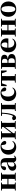

<svg xmlns="http://www.w3.org/2000/svg" viewBox="3221 -3824 620 7102"><g transform="rotate(-90 3531.0 -273.0)"><path d="M692.9 -516.1 628.9 -508.8Q627 -392.6 627 -308.1V-237.8Q627 -153.3 628.9 -37.1L692.9 -30.8V0H398.9V-30.8L463.9 -37.1Q465.8 -153.3 465.8 -271H263.2Q263.2 -153.3 265.1 -37.1L330.1 -30.8V0H34.2V-30.8L99.1 -37.1Q101.1 -153.3 101.1 -237.8V-308.1Q101.1 -391.6 99.1 -509.8L34.2 -516.1V-545.9H330.1V-516.1L265.1 -508.8Q263.2 -398.4 263.2 -308.1H465.8Q465.8 -398.4 463.9 -508.8L398.9 -516.1V-545.9H692.9Z M1310.5 -75.2 1327.6 -61Q1309.1 -20 1279.1 -1.5Q1249 17.1 1200.7 17.1Q1106.9 17.1 1082.5 -69.8Q1054.2 -38.6 1033.2 -21.5Q1012.2 -4.4 982.2 6.3Q952.1 17.1 913.6 17.1Q848.1 17.1 807.9 -19.8Q767.6 -56.6 767.6 -119.1Q767.6 -188 814.2 -229.7Q860.8 -271.5 980.5 -306.2Q1024.4 -318.4 1078.6 -332V-393.1Q1078.6 -470.7 1057.1 -499.3Q1035.6 -527.8 978.5 -527.8Q956.5 -527.8 936.5 -523.9L929.7 -453.1Q927.7 -405.3 906.7 -381.6Q885.7 -357.9 854.5 -357.9Q827.1 -357.9 809.3 -371.1Q791.5 -384.3 785.6 -409.2Q791.5 -481 856.4 -522Q921.4 -563 1035.6 -563Q1141.6 -563 1188 -514.6Q1234.4 -466.3 1234.4 -356.9V-87.9Q1234.4 -37.1 1265.6 -37.1Q1277.3 -37.1 1286.9 -45.2Q1296.4 -53.2 1310.5 -75.2ZM1078.6 -97.2V-305.2Q1050.3 -297.9 1028.3 -289.3Q1006.3 -280.8 984.4 -267.1Q962.4 -253.4 948.2 -236.3Q934.1 -219.2 925.3 -194.6Q916.5 -169.9 916.5 -139.2Q916.5 -95.2 936 -73Q955.6 -50.8 991.7 -50.8Q1011.7 -50.8 1031 -61.3Q1050.3 -71.8 1078.6 -97.2Z M1724.1 -449.2 1714.4 -525.9Q1694.8 -527.8 1686 -527.8Q1617.7 -527.8 1575 -464.1Q1532.2 -400.4 1532.2 -288.1Q1532.2 -178.2 1581.3 -116.2Q1630.4 -54.2 1711.9 -54.2Q1792 -54.2 1849.1 -125L1869.1 -111.8Q1797.9 17.1 1641.1 17.1Q1584 17.1 1533.4 -2.2Q1482.9 -21.5 1444.8 -57.4Q1406.7 -93.3 1384.5 -148.7Q1362.3 -204.1 1362.3 -272Q1362.3 -339.8 1386 -395.5Q1409.7 -451.2 1450.9 -487.5Q1492.2 -523.9 1547.1 -543.5Q1602.1 -563 1665 -563Q1748 -563 1804.4 -517.8Q1860.8 -472.7 1871.1 -403.8Q1856.9 -351.1 1805.2 -351.1Q1729.5 -351.1 1724.1 -449.2Z M2605 -516.1 2540 -508.8Q2538.1 -392.6 2538.1 -308.1V-237.8Q2538.1 -153.3 2540 -37.1L2605 -30.8V0H2316.9V-30.8L2382.8 -38.1V-395L2154.8 -96.2V-38.1L2229 -30.8V0H1933.1V-30.8L1998 -37.1Q2000 -153.3 2000 -237.8V-308.1Q2000 -391.6 1998 -509.8L1933.1 -516.1V-545.9H2229V-516.1L2154.8 -507.8V-154.8L2382.8 -451.2V-507.8L2316.9 -516.1V-545.9H2605Z M3271.5 -516.1 3206.5 -508.8Q3204.6 -392.6 3204.6 -308.1V-237.8Q3204.6 -153.3 3206.5 -37.1L3271.5 -30.8V0H2975.6V-30.8L3040.5 -37.1Q3042.5 -153.3 3042.5 -237.8V-308.1Q3042.5 -429.2 3039.6 -516.1H2914.6Q2907.2 -304.7 2866.2 -163.1Q2852.1 -111.3 2836.4 -76.4Q2820.8 -41.5 2802.5 -22.7Q2784.2 -3.9 2765.4 3.7Q2746.6 11.2 2722.7 11.2Q2682.6 11.2 2659.9 -13.4Q2637.2 -38.1 2637.2 -86.9Q2660.6 -133.8 2714.4 -133.8Q2753.4 -133.8 2787.6 -98.1Q2810.5 -127.9 2828.4 -181.6Q2846.2 -235.4 2855.5 -297.1Q2864.7 -358.9 2869.4 -409.9Q2874 -460.9 2875.5 -505.9L2792.5 -516.1V-545.9H3271.5Z M3702.1 -449.2 3692.4 -525.9Q3672.9 -527.8 3664.1 -527.8Q3595.7 -527.8 3553 -464.1Q3510.3 -400.4 3510.3 -288.1Q3510.3 -178.2 3559.3 -116.2Q3608.4 -54.2 3689.9 -54.2Q3770 -54.2 3827.1 -125L3847.2 -111.8Q3775.9 17.1 3619.1 17.1Q3562 17.1 3511.5 -2.2Q3460.9 -21.5 3422.9 -57.4Q3384.8 -93.3 3362.5 -148.7Q3340.3 -204.1 3340.3 -272Q3340.3 -339.8 3364 -395.5Q3387.7 -451.2 3429 -487.5Q3470.2 -523.9 3525.1 -543.5Q3580.1 -563 3643.1 -563Q3726.1 -563 3782.5 -517.8Q3838.9 -472.7 3849.1 -403.8Q3835 -351.1 3783.2 -351.1Q3707.5 -351.1 3702.1 -449.2Z M4372.6 -508.8H4268.6Q4266.6 -392.6 4266.6 -308.1V-237.8Q4266.6 -154.3 4268.6 -38.1L4345.7 -30.8V0H4024.4V-30.8L4101.6 -38.1Q4104.5 -125.5 4104.5 -237.8V-308.1Q4104.5 -421.4 4101.6 -508.8H3997.6L3940.4 -337.9H3894.5L3898.4 -545.9H4471.7L4475.6 -337.9H4430.7Z M4534.7 -545.9H4861.3Q4965.3 -545.9 5011 -512.9Q5056.6 -480 5056.6 -417Q5056.6 -394 5050.3 -376.2Q5043.9 -358.4 5027.6 -341.1Q5011.2 -323.7 4979.2 -311.5Q4947.3 -299.3 4900.4 -293Q4999.5 -283.7 5041.5 -247.8Q5083.5 -211.9 5083.5 -150.9Q5083.5 -116.7 5071.8 -90.6Q5060.1 -64.5 5032.7 -43.5Q5005.4 -22.5 4956.1 -11.2Q4906.7 0 4836.4 0H4534.7V-30.8L4599.6 -37.1Q4601.6 -153.3 4601.6 -237.8V-308.1Q4601.6 -391.6 4599.6 -509.8L4534.7 -516.1ZM4810.5 -508.8H4757.3Q4755.4 -398.4 4755.4 -305.2H4807.6Q4907.7 -305.2 4907.7 -408.2Q4907.7 -458.5 4884.3 -483.6Q4860.8 -508.8 4810.5 -508.8ZM4757.3 -36.1H4814.5Q4870.6 -36.1 4899.7 -65.9Q4928.7 -95.7 4928.7 -152.8Q4928.7 -212.4 4900.6 -242.2Q4872.6 -272 4812.5 -272H4755.4V-237.8Q4755.4 -152.3 4757.3 -36.1Z M5637.2 -129.9 5656.2 -118.2Q5625.5 -53.7 5567.4 -18.3Q5509.3 17.1 5433.1 17.1Q5306.2 17.1 5226.3 -60.5Q5146.5 -138.2 5146.5 -274.9Q5146.5 -342.8 5170.9 -398.7Q5195.3 -454.6 5235.8 -489.7Q5276.4 -524.9 5326.9 -543.9Q5377.4 -563 5432.1 -563Q5486.8 -563 5531.2 -545.2Q5575.7 -527.3 5604.2 -496.3Q5632.8 -465.3 5647.9 -424.1Q5663.1 -382.8 5663.1 -335Q5663.1 -296.9 5657.2 -273.9H5317.4Q5320.8 -162.6 5368.4 -108.4Q5416 -54.2 5491.2 -54.2Q5541 -54.2 5575.7 -73.7Q5610.4 -93.3 5637.2 -129.9ZM5317.4 -311 5453.1 -310.1Q5487.3 -310.1 5499.8 -328.6Q5512.2 -347.2 5512.2 -395Q5512.2 -458.5 5487.3 -493.2Q5462.4 -527.8 5421.4 -527.8Q5377 -527.8 5348.6 -474.6Q5320.3 -421.4 5317.4 -311Z M6390.1 -516.1 6326.2 -508.8Q6324.2 -392.6 6324.2 -308.1V-237.8Q6324.2 -153.3 6326.2 -37.1L6390.1 -30.8V0H6096.2V-30.8L6161.1 -37.1Q6163.1 -153.3 6163.1 -271H5960.4Q5960.4 -153.3 5962.4 -37.1L6027.3 -30.8V0H5731.4V-30.8L5796.4 -37.1Q5798.3 -153.3 5798.3 -237.8V-308.1Q5798.3 -391.6 5796.4 -509.8L5731.4 -516.1V-545.9H6027.3V-516.1L5962.4 -508.8Q5960.4 -398.4 5960.4 -308.1H6163.1Q6163.1 -398.4 6161.1 -508.8L6096.2 -516.1V-545.9H6390.1Z M6460.9 -275.9Q6460.9 -361.8 6499 -428Q6537.1 -494.1 6600.8 -528.6Q6664.6 -563 6743.7 -563Q6823.2 -563 6887.5 -529.1Q6951.7 -495.1 6989.7 -429.2Q7027.8 -363.3 7027.8 -275.9Q7027.8 -142.1 6949.7 -62.5Q6871.6 17.1 6743.7 17.1Q6615.7 17.1 6538.3 -63.5Q6460.9 -144 6460.9 -275.9ZM6743.7 -18.1Q6855 -18.1 6855 -273.9Q6855 -527.8 6743.7 -527.8Q6631.8 -527.8 6631.8 -273.9Q6631.8 -18.1 6743.7 -18.1Z"/></g></svg>

Font: Noto Serif JP Black
Style: Regular
Weight: 900
Designer: Ryoko NISHIZUKA  (kana & ideographs); Frank Grießhammer (Latin, Greek & Cyrillic); Wenlong ZHANG  (bopomofo); Sandoll Co
Foundry: Adobe Systems Incorporated
Version: Version 1.001;PS 1.001;hotconv 16.6.54;makeotf.lib2.5.65590